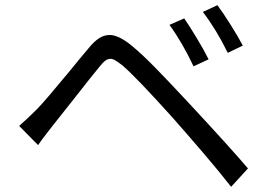

<svg xmlns="http://www.w3.org/2000/svg" viewBox="-20 -749 1040 741"><path d="M917 -573 859 -545Q816 -633 763 -703L819 -729Q840 -701 870 -653.5Q900 -606 917 -573ZM785 -520 727 -493Q683 -586 634 -653L691 -678Q711 -649 740 -601Q769 -553 785 -520ZM124 -329Q156 -362 250 -476Q283 -517 322 -563Q343 -589 362.5 -601.5Q382 -614 403 -614Q438 -614 488 -573Q528 -540 578 -489Q628 -438 695 -366L709 -351Q868 -180 937 -99L872 -28Q826 -87 763 -160.5Q700 -234 647 -294Q504 -453 452 -497Q435 -510 425 -516Q415 -522 406 -522Q396 -522 386 -514.5Q376 -507 362 -489Q333 -454 265 -367Q189 -271 185 -266Q175 -254 164 -239Q153 -224 141 -209L127 -189L54 -263Q87 -292 124 -329Z"/></svg>

Font: Noto Sans SC
Style: Regular
Weight: 400
Designer: Ryoko NISHIZUKA ____ (kana & ideographs); Paul D. Hunt (Latin, Greek & Cyrillic); Wenlong ZHANG ___ (bopomofo); Sandoll 
Foundry: Adobe Systems Incorporated
Version: Version 1.004